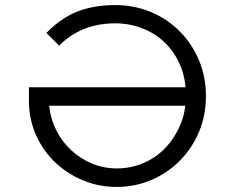

<svg xmlns="http://www.w3.org/2000/svg" viewBox="-20 -727 926 757"><path d="M440 10Q371 10 309.5 -15Q248 -40 200 -84.5Q152 -129 123.5 -191Q95 -253 94 -327V-383H745L750 -310H174Q179 -259 201.5 -214Q224 -169 260.5 -135Q297 -101 343 -82Q389 -63 441 -63Q496 -63 545.5 -84Q595 -105 632 -144Q669 -183 691 -235Q713 -287 713 -350Q713 -416 691 -468.5Q669 -521 631 -558Q593 -595 542 -615Q491 -635 433 -635Q390 -635 351 -625.5Q312 -616 277.5 -596.5Q243 -577 213 -547L163 -597Q198 -634 239.5 -659Q281 -684 329.5 -695.5Q378 -707 434 -707Q509 -707 574 -680Q639 -653 688 -604Q737 -555 764.5 -489.5Q792 -424 792 -348Q792 -273 765 -208Q738 -143 689.5 -94Q641 -45 577 -17.5Q513 10 440 10Z"/></svg>

Font: Lexend Giga Light
Style: Regular
Weight: 300
Version: Version 1.007